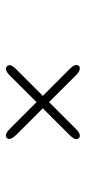

<svg xmlns="http://www.w3.org/2000/svg" viewBox="162 -618 294 659"><g transform="rotate(-90 309.5 -289.0)"><path d="M164.5 -165.5Q161 -169 161 -174Q161 -183.5 174 -196.5L380 -403.5Q392.5 -416 402.5 -416Q407.5 -416 411 -413Q415 -409 415 -404.5Q415 -395 402 -382L195 -175Q182.5 -162.5 173 -162.5Q167.5 -162.5 164.5 -165.5ZM412 -165.5Q408.5 -162.5 403.5 -162.5Q393.5 -162.5 381 -175L174.5 -382Q161.5 -396 161.5 -404.5Q161.5 -409.5 165 -413Q168.5 -416.5 173 -416.5Q182.5 -416.5 195.5 -403.5L402.5 -196.5Q415.5 -183.5 415.5 -174Q415.5 -169 412 -165.5Z"/></g></svg>

Font: Sono Monospace ExtraLight
Style: Regular
Weight: 250
Version: Version 2.112